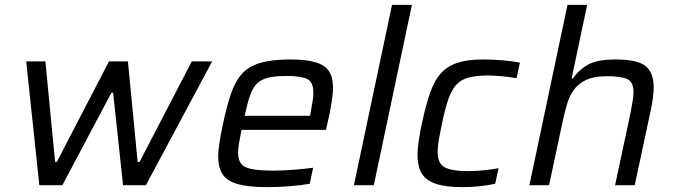

<svg xmlns="http://www.w3.org/2000/svg" viewBox="-20 -763 2775 791"><path d="M142 0 88 -510H167L207 -96H214L429 -510H507L547 -96H555L770 -510H854L581 0H487L446 -381H439L237 0Z M1082 8Q1006 8 961.5 -4Q917 -16 898 -43.5Q879 -71 879 -117Q879 -144 884.5 -178Q890 -212 899 -254Q914 -325 931 -375.5Q948 -426 975.5 -457.5Q1003 -489 1051 -503.5Q1099 -518 1176 -518Q1243 -518 1281.5 -506Q1320 -494 1336 -468.5Q1352 -443 1352 -402Q1352 -380 1346 -340Q1340 -300 1329 -255L1323 -228H975Q969 -198 965 -174.5Q961 -151 961 -133Q961 -89 991.5 -74.5Q1022 -60 1105 -60Q1141 -60 1187.5 -63.5Q1234 -67 1270 -72L1256 -6Q1224 0 1175.5 4Q1127 8 1082 8ZM988 -286H1257L1260 -301Q1265 -327 1268 -346.5Q1271 -366 1271 -381Q1271 -425 1245.5 -437.5Q1220 -450 1164 -450Q1117 -450 1087.5 -443.5Q1058 -437 1040 -420Q1022 -403 1010.5 -370.5Q999 -338 988 -286Z M1438 0 1595 -743H1677L1520 0Z M1888 8Q1816 8 1775 -6Q1734 -20 1717 -49.5Q1700 -79 1700 -124Q1700 -145 1705 -182Q1710 -219 1720 -263Q1735 -332 1752 -381Q1769 -430 1795.5 -460Q1822 -490 1864 -504Q1906 -518 1969 -518Q2009 -518 2051 -514.5Q2093 -511 2122 -505L2108 -441Q2085 -445 2051.5 -448.5Q2018 -452 1990 -452Q1942 -452 1910.5 -443.5Q1879 -435 1859.5 -413.5Q1840 -392 1827 -354Q1814 -316 1801 -255Q1793 -217 1788 -188Q1783 -159 1783 -138Q1783 -90 1811.5 -74Q1840 -58 1908 -58Q1937 -58 1972.5 -61.5Q2008 -65 2034 -70L2020 -6Q1994 0 1958 4Q1922 8 1888 8Z M2161 0 2318 -743H2399L2335 -440H2341Q2362 -473 2400.5 -495.5Q2439 -518 2515 -518Q2607 -518 2640 -490.5Q2673 -463 2673 -403Q2673 -366 2661 -309L2595 0H2514L2577 -295Q2582 -323 2586 -345Q2590 -367 2590 -383Q2590 -425 2564.5 -437Q2539 -449 2480 -449Q2428 -449 2395.5 -434Q2363 -419 2344.5 -393.5Q2326 -368 2316 -334Q2306 -300 2298 -262L2242 0Z"/></svg>

Font: Saira
Style: Italic
Weight: 400
Italic angle: -12°
Designer: Hector Gatti with collaboration of the Omnibus-Type team
Foundry: Omnibus-Type
Version: Version 1.100; ttfautohint (v1.8.3)